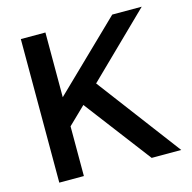

<svg xmlns="http://www.w3.org/2000/svg" viewBox="-107 -836 941 943"><g transform="rotate(-15 364.0 -365.0)"><path d="M80.1 0V-730H205.1V-400.9L544.9 -730H694.8L380.9 -423.8L700.2 0H549.8L293 -337.9L205.1 -252.9V0Z"/></g></svg>

Font: Miedinger*
Style: Bold
Weight: 700
Version: Version 001.000